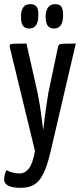

<svg xmlns="http://www.w3.org/2000/svg" viewBox="-24 -709 400 922"><path d="M77 193Q33 193 14.5 182Q-4 171 -4 154Q-4 142 -1 129Q2 116 8 108Q18 115 36 119.5Q54 124 71 124Q95 124 114 101Q133 78 144 16L24 -478Q21 -489 23.5 -493.5Q26 -498 43.5 -499Q61 -500 103 -500L157 -261Q163 -231 168 -200Q173 -169 176 -142.5Q179 -116 181.5 -100Q184 -84 184 -84Q184 -84 185.5 -100Q187 -116 190.5 -142.5Q194 -169 198.5 -200.5Q203 -232 208 -262L253 -476Q255 -489 259 -493.5Q263 -498 281 -499Q299 -500 340 -500L217 27Q202 90 183.5 126.5Q165 163 139.5 178Q114 193 77 193ZM116 -572Q97 -572 86.5 -585Q76 -598 77 -632Q77 -658 87.5 -673.5Q98 -689 121 -689Q143 -689 152 -676.5Q161 -664 160 -634Q160 -604 149 -588Q138 -572 116 -572ZM235 -572Q216 -572 205.5 -585Q195 -598 195 -632Q196 -658 207 -673.5Q218 -689 240 -689Q263 -689 271 -676.5Q279 -664 279 -634Q279 -604 268 -588Q257 -572 235 -572Z"/></svg>

Font: Yanone Kaffeesatz
Style: Regular
Weight: 400
Designer: Yanone (Cyrillic: Daniel Pouzeot, Huerta Tipografica, and Cyreal)
Foundry: Yanone
Version: Version 2.003